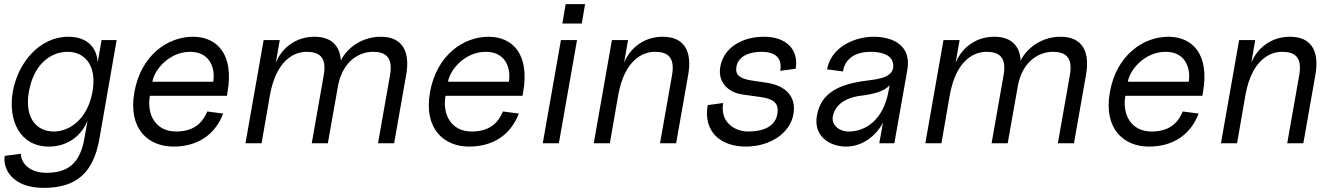

<svg xmlns="http://www.w3.org/2000/svg" viewBox="-20 -694 6475 930"><path d="M192 216C352 216 432 141 461 -19L545 -500H472L453 -391C450 -462 404 -516 311 -516C171 -516 67 -390 42 -250C18 -110 77 16 217 16C310 16 376 -39 404 -110L388 -19C366 101 305 143 205 143C105 143 78 76 82 51L3 61C-7 116 32 216 192 216ZM120 -250C143 -380 222 -443 308 -443C388 -443 451 -380 428 -250C405 -120 320 -57 240 -57C160 -57 97 -120 120 -250Z M820 16C940 16 1023 -44 1061 -144L984 -154C967 -114 933 -57 833 -57C733 -57 690 -140 706 -230H1079L1082 -248C1114 -428 1034 -516 914 -516C794 -516 663 -428 631 -248C599 -68 700 16 820 16ZM718 -298C728 -358 801 -443 901 -443C1001 -443 1023 -358 1013 -298Z M1869 -329 1811 0H1889L1947 -329C1967 -439 1934 -516 1824 -516C1734 -516 1662 -463 1631 -401C1626 -471 1587 -516 1503 -516C1411 -516 1344 -460 1316 -390L1335 -500H1257L1169 0H1247L1288 -236C1319 -403 1405 -443 1465 -443C1525 -443 1564 -419 1548 -329L1490 0H1568L1618 -282C1643 -405 1727 -443 1786 -443C1846 -443 1885 -419 1869 -329Z M2252 16C2372 16 2455 -44 2493 -144L2416 -154C2399 -114 2365 -57 2265 -57C2165 -57 2122 -140 2138 -230H2511L2514 -248C2546 -428 2466 -516 2346 -516C2226 -516 2095 -428 2063 -248C2031 -68 2132 16 2252 16ZM2150 -298C2160 -358 2233 -443 2333 -443C2433 -443 2455 -358 2445 -298Z M2609 0H2687L2775 -500H2697ZM2704 -580H2798L2814 -674H2720Z M3235 -329 3177 0H3255L3313 -329C3333 -439 3300 -516 3190 -516C3098 -516 3031 -460 3003 -390L3022 -500H2944L2856 0H2934L2975 -236C3006 -403 3092 -443 3152 -443C3212 -443 3251 -419 3235 -329Z M3592 16C3712 16 3807 -50 3823 -140C3839 -230 3781 -280 3695 -293L3621 -304C3563 -313 3540 -331 3547 -371C3556 -421 3608 -443 3668 -443C3738 -443 3770 -411 3759 -351L3834 -361C3850 -451 3791 -516 3681 -516C3571 -516 3485 -461 3469 -371C3456 -301 3501 -247 3578 -236L3664 -224C3719 -216 3756 -200 3745 -140C3734 -80 3675 -57 3605 -57C3535 -57 3467 -105 3483 -195L3408 -185C3385 -55 3472 16 3592 16Z M4079 16C4156 16 4223 -35 4257 -100L4239 0H4312L4375 -356C4396 -476 4302 -516 4212 -516C4122 -516 4006 -468 3986 -358L4063 -348C4073 -408 4119 -443 4199 -443C4229 -443 4295 -437 4305 -390C4320 -318 4235 -311 4175 -303C4043 -286 3956 -244 3937 -134C3919 -34 3999 16 4079 16ZM4014 -130C4023 -180 4066 -219 4147 -230C4215 -238 4265 -253 4289 -281L4284 -253C4259 -113 4172 -57 4092 -57C4042 -57 4007 -90 4014 -130Z M5162 -329 5104 0H5182L5240 -329C5260 -439 5227 -516 5117 -516C5027 -516 4955 -463 4924 -401C4919 -471 4880 -516 4796 -516C4704 -516 4637 -460 4609 -390L4628 -500H4550L4462 0H4540L4581 -236C4612 -403 4698 -443 4758 -443C4818 -443 4857 -419 4841 -329L4783 0H4861L4911 -282C4936 -405 5020 -443 5079 -443C5139 -443 5178 -419 5162 -329Z M5545 16C5665 16 5748 -44 5786 -144L5709 -154C5692 -114 5658 -57 5558 -57C5458 -57 5415 -140 5431 -230H5804L5807 -248C5839 -428 5759 -516 5639 -516C5519 -516 5388 -428 5356 -248C5324 -68 5425 16 5545 16ZM5443 -298C5453 -358 5526 -443 5626 -443C5726 -443 5748 -358 5738 -298Z M6273 -329 6215 0H6293L6351 -329C6371 -439 6338 -516 6228 -516C6136 -516 6069 -460 6041 -390L6060 -500H5982L5894 0H5972L6013 -236C6044 -403 6130 -443 6190 -443C6250 -443 6289 -419 6273 -329Z"/></svg>

Font: Uncut Sans
Style: Italic
Weight: 400
Italic angle: -10°
Designer: Kasper Nordkvist
Foundry: Uncut Type
Version: Version 1.111;FEAKit 1.0